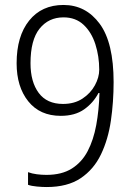

<svg xmlns="http://www.w3.org/2000/svg" viewBox="-20 -744 540 774"><path d="M168 10Q151 10 129 8Q107 6 93 1V-50Q109 -44 128.5 -41.5Q148 -39 167 -39Q229 -39 269.5 -64.5Q310 -90 333.5 -135Q357 -180 368 -240Q379 -300 381 -369H377Q356 -329 319 -303Q282 -277 225 -277Q141 -277 94 -335.5Q47 -394 47 -489Q47 -598 97.5 -661Q148 -724 236 -724Q326 -724 382 -648Q438 -572 438 -413Q438 -333 427 -257.5Q416 -182 387 -121.5Q358 -61 305 -25.5Q252 10 168 10ZM234 -325Q280 -325 312.5 -346.5Q345 -368 362.5 -400Q380 -432 380 -463Q380 -517 364.5 -565.5Q349 -614 317 -644Q285 -674 236 -674Q176 -674 139.5 -628.5Q103 -583 103 -489Q103 -414 136 -369.5Q169 -325 234 -325Z"/></svg>

Font: Noto Sans Gurmukhi SemiCondensed Light
Style: Regular
Weight: 300
Width: 4
Designer: Jelle Bosma - Monotype Design Team
Foundry: Monotype Imaging Inc.
Version: Version 2.004; ttfautohint (v1.8.4.7-5d5b)